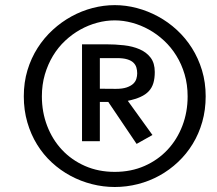

<svg xmlns="http://www.w3.org/2000/svg" viewBox="-20 -748 868 768"><path d="M526.4 -172.4 413.1 -340.3H379.4V-183.1H308.1V-570.8H403.3Q440.4 -570.8 475.6 -566.9Q510.7 -563 538.3 -551Q565.9 -539.1 582.5 -517.3Q599.1 -495.6 599.1 -460Q599.1 -434.6 593.5 -415.8Q587.9 -397 575.2 -383.3Q562.5 -369.6 542 -360.4Q521.5 -351.1 491.2 -344.7L589.8 -208ZM379.4 -515.6V-393.1L443.4 -392.6Q469.7 -392.6 486.3 -398.2Q502.9 -403.8 512.5 -412.6Q522 -421.4 525.4 -432.6Q528.8 -443.8 528.8 -454.6Q528.8 -466.8 525.6 -477.8Q522.5 -488.8 513.7 -497.3Q504.9 -505.9 489 -510.7Q473.1 -515.6 447.8 -515.6ZM439 0Q392.6 0 347.7 -11.5Q302.7 -22.9 262.2 -44.7Q221.7 -66.4 187.5 -97.9Q153.3 -129.4 128.4 -169.7Q103.5 -210 89.4 -258.5Q75.2 -307.1 75.2 -362.8Q75.2 -418.5 89.8 -467Q104.5 -515.6 130.4 -556.2Q156.2 -596.7 191.2 -628.7Q226.1 -660.6 266.4 -682.6Q306.6 -704.6 350.8 -716.1Q395 -727.5 439 -727.5Q483.4 -727.5 527.6 -715.8Q571.8 -704.1 612.3 -682.1Q652.8 -660.2 687.5 -628.2Q722.2 -596.2 747.8 -555.7Q773.4 -515.1 788.1 -466.6Q802.7 -418 802.7 -362.8Q802.7 -308.6 789.1 -260.5Q775.4 -212.4 750.7 -172.1Q726.1 -131.8 692.1 -99.9Q658.2 -67.9 617.9 -45.7Q577.6 -23.4 532 -11.7Q486.3 0 439 0ZM730.5 -362.3Q730.5 -409.7 718.5 -450.4Q706.5 -491.2 685.5 -525.1Q664.6 -559.1 636.2 -585.4Q607.9 -611.8 575.7 -629.6Q543.5 -647.5 508.3 -657Q473.1 -666.5 439 -666.5Q403.8 -666.5 368.7 -657Q333.5 -647.5 301 -629.4Q268.6 -611.3 240.5 -585Q212.4 -558.6 191.9 -524.7Q171.4 -490.7 159.4 -450Q147.5 -409.2 147.5 -362.3Q147.5 -299.8 168.5 -244.9Q189.5 -189.9 227.8 -148.9Q266.1 -107.9 319.8 -84.2Q373.5 -60.5 439 -60.5Q504.4 -60.5 558.1 -84.2Q611.8 -107.9 650.1 -148.9Q688.5 -189.9 709.5 -244.9Q730.5 -299.8 730.5 -362.3Z"/></svg>

Font: Damion
Style: Regular
Weight: 400
Foundry: vernon adams
Version: Version 1.000